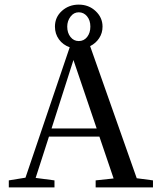

<svg xmlns="http://www.w3.org/2000/svg" viewBox="-20 -811 704 831"><path d="M18.1 0V-30.3L90.3 -42L281.7 -606.4Q252.4 -616.7 235.1 -640.6Q217.8 -664.6 217.8 -695.8Q217.8 -736.8 248 -763.9Q278.3 -791 320.8 -791Q364.3 -791 394 -762.9Q423.8 -734.9 423.8 -695.8Q423.8 -668 409.2 -645.8Q394.5 -623.5 370.1 -611.3L571.8 -39.6L642.1 -30.3V0H394V-30.3L471.7 -38.6L410.2 -219.7H191.9L134.3 -41L215.8 -30.3V0ZM320.8 -633.3Q343.3 -633.3 357.2 -651.1Q371.1 -668.9 371.1 -695.8Q371.1 -723.1 356.7 -740.5Q342.3 -757.8 320.8 -757.8Q299.3 -757.8 285.2 -739Q271 -720.2 271 -695.8Q271 -668.5 285.2 -650.9Q299.3 -633.3 320.8 -633.3ZM297.9 -551.3 203.1 -254.9H398.4Z"/></svg>

Font: Elstob 10pt
Style: Regular
Weight: 400
Designer: Peter S. Baker
Version: Version 1.015